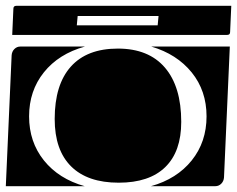

<svg xmlns="http://www.w3.org/2000/svg" viewBox="-20 -650 815 660"><path d="M0 -10 20 -460Q21 -473 29.5 -481.5Q38 -490 50 -490H272Q182 -465 131 -401.5Q80 -338 80 -250Q80 -162 131 -98.5Q182 -35 271 -10ZM499 -10Q588 -35 639 -98.5Q690 -162 690 -250Q690 -338 639 -401Q588 -464 500 -490H770L750 -40Q749 -27 740.5 -18.5Q732 -10 720 -10ZM168 -241Q168 -359 223.5 -421Q279 -483 385 -483Q491 -483 547 -417.5Q603 -352 603 -231Q603 -129 548 -75.5Q493 -22 388 -22Q281 -22 224.5 -78Q168 -134 168 -241ZM22 -530 26 -620Q26 -630 36 -630H775L771 -540Q771 -530 761 -530ZM244 -563H522L525 -595H247Z"/></svg>

Font: PrimecolorCV1
Style: Medium
Weight: 500
Designer: gluk
Foundry: gluk
Version: Version 0.672